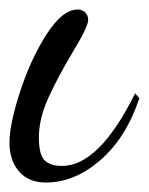

<svg xmlns="http://www.w3.org/2000/svg" viewBox="-25 -359 314 405"><path d="M-5 -58Q-5 -97 17.5 -166Q40 -235 73.5 -287Q107 -339 139 -339Q148 -339 154.5 -333Q161 -327 161 -317Q161 -303 129 -250Q96 -195 76.5 -151.5Q57 -108 57 -69Q57 -34 68.5 -21.5Q80 -9 106 -9Q184 -9 260 -162L269 -152Q241 -68 186.5 -21Q132 26 72 26Q35 26 15 2.5Q-5 -21 -5 -58Z"/></svg>

Font: Dancing Script
Style: Regular
Weight: 400
Designer: Pablo Impallari
Foundry: Pablo Impallari
Version: Version 2.000